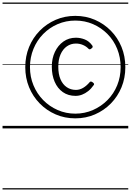

<svg xmlns="http://www.w3.org/2000/svg" viewBox="-20 -1011 1030 1512"><path d="M573 -79Q490 -79 418.5 -110Q347 -141 293 -196Q239 -251 209 -324Q179 -397 179 -482Q179 -568 209 -641Q239 -714 293 -769Q347 -824 418.5 -855Q490 -886 573 -886Q656 -886 727.5 -855Q799 -824 853 -769Q907 -714 937 -641Q967 -568 967 -482Q967 -397 937 -324Q907 -251 853 -196Q799 -141 727.5 -110Q656 -79 573 -79ZM573 -116Q647 -116 712 -144.5Q777 -173 826.5 -223Q876 -273 903 -339.5Q930 -406 930 -482Q930 -559 903 -626Q876 -693 826.5 -743Q777 -793 712.5 -821Q648 -849 573 -849Q499 -849 434 -821Q369 -793 320 -743Q271 -693 243.5 -626Q216 -559 216 -482Q216 -406 243.5 -339.5Q271 -273 320 -223Q369 -173 434 -144.5Q499 -116 573 -116ZM575 -256Q517 -256 475 -285.5Q433 -315 410.5 -367Q388 -419 388 -486Q388 -551 412.5 -602.5Q437 -654 479.5 -684Q522 -714 578 -714Q613 -714 647.5 -700.5Q682 -687 707 -652Q711 -645 709.5 -640Q708 -635 701 -630Q693 -623 687.5 -622.5Q682 -622 677 -627Q659 -646 633 -657Q607 -668 578 -668Q538 -668 506.5 -646Q475 -624 457 -583Q439 -542 439 -486Q439 -427 456.5 -386.5Q474 -346 505.5 -324.5Q537 -303 578 -303Q607 -303 634.5 -319Q662 -335 688 -366Q692 -370 698.5 -368.5Q705 -367 712 -361Q719 -356 720.5 -350.5Q722 -345 718 -341Q698 -312 674.5 -293.5Q651 -275 626 -265.5Q601 -256 575 -256ZM0 471H990V481H0ZM0 -20H990V0H0ZM0 -505H990V-500H0ZM0 -991H990V-981H0Z"/></svg>

Font: Playwrite IE Guides
Style: Regular
Weight: 400
Designer: Veronika Burian, José Scaglione
Foundry: TypeTogether
Version: Version 1.003